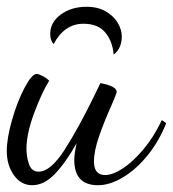

<svg xmlns="http://www.w3.org/2000/svg" viewBox="-20 -516 510 566"><path d="M0 -71Q0 -108 15.5 -162.5Q31 -217 52.5 -257.5Q74 -298 88 -298Q94 -298 105.5 -292Q117 -286 125 -278Q104 -245 81 -183.5Q58 -122 58 -77Q58 -54 65.5 -32Q73 -10 94 -10Q129 -10 170.5 -74.5Q212 -139 260 -238L276 -271Q324 -262 324 -245Q324 -243 319.5 -231.5Q315 -220 311 -211Q288 -160 272.5 -115.5Q257 -71 257 -40Q257 0 290 0Q312 0 342 -19.5Q372 -39 403 -76Q434 -113 457 -162L470 -153Q449 -100 415.5 -58.5Q382 -17 343 6.5Q304 30 269 30Q199 30 199 -44Q199 -64 206 -94Q174 -37 142 -3.5Q110 30 75 30Q42 30 21 0.5Q0 -29 0 -71ZM226 -446Q170 -446 138 -386Q128 -397 128 -416Q128 -450 159 -473Q190 -496 235 -496Q269 -496 292.5 -482Q316 -468 327.5 -448Q339 -428 339 -409Q339 -373 315 -355Q312 -394 290.5 -420Q269 -446 226 -446Z"/></svg>

Font: Dancing Script
Style: Regular
Weight: 400
Designer: Pablo Impallari
Foundry: Pablo Impallari
Version: Version 2.000